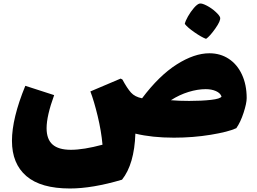

<svg xmlns="http://www.w3.org/2000/svg" viewBox="-20 -742 1459 1092"><path d="M1383 -184Q1383 -155 1365.5 -101Q1348 -47 1324 -13Q1279 8 1178.5 24.5Q1078 41 969 41Q845 41 750 18Q744 192 674 280Q505 330 378 330Q212 330 130 259.5Q48 189 48 59Q48 -69 124 -254L288 -201Q245 -83 245 -13Q245 50 279 80Q313 110 383 110Q455 110 563 81Q556 3 535.5 -82Q515 -167 494 -222L666 -295L676 -290Q703 -240 725 -215.5Q747 -191 788 -183Q885 -312 985 -375.5Q1085 -439 1171 -439Q1233 -439 1281 -407.5Q1329 -376 1356 -318Q1383 -260 1383 -184ZM1056 -168Q1127 -168 1180 -174Q1233 -180 1240 -193Q1233 -213 1208 -224Q1183 -235 1150 -235Q1104 -235 1052 -219Q1000 -203 952 -172Q997 -168 1056 -168ZM1031 -606Q1034 -622 1049 -648.5Q1064 -675 1083 -697Q1102 -719 1116 -722Q1129 -724 1156 -710Q1183 -696 1206 -675Q1229 -654 1232 -642Q1236 -624 1204.5 -579.5Q1173 -535 1152 -521Q1127 -530 1086.5 -558Q1046 -586 1031 -606Z"/></svg>

Font: Lalezar
Style: Regular
Weight: 400
Designer: Borna Izadpanah
Foundry: Borna Izadpanah
Version: Version 1.003;November 28, 2018;FontCreator 11.5.0.2421 64-b